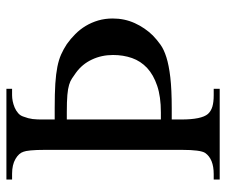

<svg xmlns="http://www.w3.org/2000/svg" viewBox="-73 -629 702 596"><g transform="rotate(-90 278.0 -331.0)"><path d="M405.3 -331.1Q405.3 -366.7 391.1 -396.7Q377 -426.8 350.1 -446.3Q340.3 -453.1 332.5 -458.5Q324.7 -463.9 312.7 -467.5Q300.8 -471.2 281 -472.9Q261.2 -474.6 228 -474.6H205.1V-182.6H227.1Q275.9 -182.6 309.8 -194.1Q343.8 -205.6 365 -225.3Q386.2 -245.1 395.8 -272.2Q405.3 -299.3 405.3 -331.1ZM518.6 -332Q518.6 -295.4 504.2 -263.7Q489.7 -231.9 465.8 -207.5Q452.6 -194.8 437.7 -184.1Q422.9 -173.3 398.2 -165.5Q373.5 -157.7 335.9 -153.3Q298.3 -148.9 239.7 -148.9H205.1V-119.1Q205.1 -56.6 222.2 -36.6Q231 -26.9 245.1 -22.7Q259.3 -18.6 280.3 -18.6H300.3V0H18.6V-18.6H35.6Q82.5 -18.6 101.1 -44.9Q110.8 -59.1 110.8 -117.7V-542Q110.8 -569.8 109.1 -586.7Q107.4 -603.5 105 -608.9Q100.6 -623.5 82.5 -634Q64.5 -644.5 36.6 -644.5H18.6V-662.1H300.3V-644.5H280.3Q272 -644.5 262 -642.6Q252 -640.6 242.2 -636.5Q232.4 -632.3 224.6 -625.5Q216.8 -618.7 213.9 -608.9Q210.9 -601.1 209.2 -594.5Q207.5 -587.9 206.5 -580.8Q205.6 -573.7 205.3 -565.2Q205.1 -556.6 205.1 -544.4V-512.2H241.7Q285.6 -512.2 316.2 -510.3Q346.7 -508.3 368.7 -503.9Q390.6 -499.5 407 -492.2Q423.3 -484.9 439 -474.6Q455.6 -462.9 470.2 -448.2Q484.9 -433.6 495.6 -415.8Q506.3 -397.9 512.5 -377Q518.6 -356 518.6 -332Z"/></g></svg>

Font: Doulos SIL Eur
Style: Regular
Weight: 400
Designer: Walt Agee, Victor Gaultney, Peter Martin, Debbi Hosken, Becca Hirsbrunner
Foundry: SIL International
Version: Version 5.000